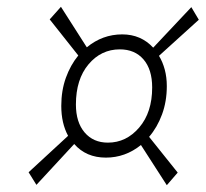

<svg xmlns="http://www.w3.org/2000/svg" viewBox="-20 -596 604 564"><path d="M470 -343Q470 -298 456 -260Q442 -222 418 -194L502 -89L470 -52L394 -170Q348 -133 291 -133Q233 -133 198 -173L87 -53L64 -90L180 -197Q160 -234 160 -285Q160 -330 173.5 -367.5Q187 -405 210 -433L126 -539L159 -576L235 -457Q281 -495 339 -495Q394 -495 430 -456L542 -575L564 -538L447 -432Q458 -414 464 -391.5Q470 -369 470 -343ZM427 -339Q427 -392 401.5 -421.5Q376 -451 332 -451Q277 -451 240 -407Q203 -363 203 -289Q203 -237 228.5 -207Q254 -177 297 -177Q351 -177 389 -221.5Q427 -266 427 -339Z"/></svg>

Font: Arsenal SC
Style: Italic
Weight: 400
Italic angle: -9.10001°
Designer: Andrij Shevchenko
Foundry: Stairsfor
Version: Version 2.001; ttfautohint (v1.8.4.7-5d5b)